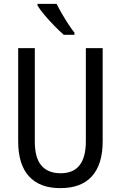

<svg xmlns="http://www.w3.org/2000/svg" viewBox="-20 -963 625 993"><path d="M511 -232Q511 -114 456 -52Q401 10 292 10Q185 10 129.5 -51.5Q74 -113 74 -232V-714H160V-231Q160 -147 194 -107Q228 -67 294 -67Q424 -67 424 -232V-714H511ZM273 -943Q284 -920 300 -892.5Q316 -865 333 -839Q350 -813 365 -794V-783H310Q290 -800 262.5 -828Q235 -856 211 -884.5Q187 -913 174 -934V-943Z"/></svg>

Font: Noto Sans Devanagari Condensed
Style: Regular
Weight: 400
Width: 3
Designer: Jelle Bosma - Monotype Design Team
Foundry: Monotype Imaging Inc.
Version: Version 2.004; ttfautohint (v1.8.4.7-5d5b)